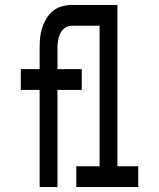

<svg xmlns="http://www.w3.org/2000/svg" viewBox="-20 -755 640 775"><path d="M140 0V-392H64V-476H140V-563Q140 -583 142 -603.5Q144 -624 150.5 -643.5Q157 -663 167.5 -680.5Q178 -698 194 -711Q210 -724 230 -729.5Q250 -735 270 -735H373V-651H270Q255 -651 242.5 -642.5Q230 -634 223.5 -620.5Q217 -607 214.5 -592.5Q212 -578 212 -563V-476H310V-392H212V0ZM288 0V-84H382V-651H298V-735H454V-84H538V0Z"/></svg>

Font: Iosevka Medium Extended
Style: Regular
Weight: 500
Width: 7
Monospace: yes
Designer: Belleve Invis
Foundry: Belleve Invis
Version: Version 32.5.0; ttfautohint (v1.8.4)